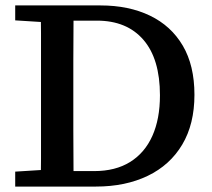

<svg xmlns="http://www.w3.org/2000/svg" viewBox="-20 -687 782 707"><path d="M36 0V-55L163 -63H177V0ZM130 0Q131 -51 131 -102.5Q131 -154 131 -207Q131 -260 131 -314V-359Q131 -410 131 -461.5Q131 -513 131 -564.5Q131 -616 130 -667H251Q251 -616 250.5 -565Q250 -514 250 -462.5Q250 -411 250 -359V-314Q250 -260 250 -207.5Q250 -155 250.5 -103.5Q251 -52 251 0ZM203 0V-57H327Q405 -57 459 -90.5Q513 -124 541 -186.5Q569 -249 569 -336Q569 -470 508 -540.5Q447 -611 337 -611H203V-667H350Q454 -667 532 -629.5Q610 -592 653 -519Q696 -446 696 -338Q696 -230 651 -154.5Q606 -79 524 -39.5Q442 0 333 0ZM36 -612V-667H177V-604H163Z"/></svg>

Font: Source Serif 4 Medium
Style: Regular
Weight: 500
Designer: Frank Grießhammer
Foundry: Adobe Systems Incorporated
Version: Version 4.004;hotconv 1.0.116;makeotfexe 2.5.65601